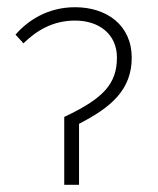

<svg xmlns="http://www.w3.org/2000/svg" viewBox="-20 -512 439 532"><path d="M158 0H199V-169C287 -214 345 -263 345 -352C345 -442 276 -492 188 -492C111 -492 56 -454 23 -416L45 -392C80 -426 125 -455 188 -455C257 -455 304 -415 304 -353C304 -279 266 -239 158 -188Z"/></svg>

Font: Source Sans Pro Light
Style: Regular
Weight: 300
Designer: Paul D. Hunt
Foundry: Adobe Systems Incorporated
Version: Version 3.006;hotconv 1.0.111;makeotfexe 2.5.65597